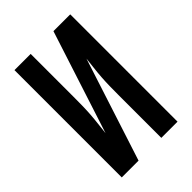

<svg xmlns="http://www.w3.org/2000/svg" viewBox="-215 -832 930 930"><g transform="rotate(-45 250.0 -367.5)"><path d="M59 0V-735H170V-441Q170 -412 169.5 -382.5Q169 -353 167 -323.5Q165 -294 161.5 -265Q158 -236 155 -207L326 -735H441V0H330V-294Q330 -323 330.5 -352.5Q331 -382 333 -411.5Q335 -441 338.5 -470Q342 -499 345 -528L174 0Z"/></g></svg>

Font: Iosevka
Style: Bold
Weight: 700
Monospace: yes
Designer: Belleve Invis
Foundry: Belleve Invis
Version: Version 32.5.0; ttfautohint (v1.8.4)